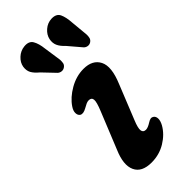

<svg xmlns="http://www.w3.org/2000/svg" viewBox="-238 -762 815 815"><g transform="rotate(-45 170.0 -354.5)"><path d="M218.5 -103.5Q230.5 -103.5 250 -116Q258.5 -121.5 265.8 -123Q273 -124.5 280.5 -119Q288.5 -113 288.8 -99.8Q289 -86.5 279.5 -69Q260 -34.5 221.8 -11.2Q183.5 12 137 12Q78.5 12 60.8 -26.5Q43 -65 71.5 -131L138 -295Q154.5 -335 152.8 -349.5Q151 -364 134.5 -364Q127 -364 119 -360.2Q111 -356.5 100.5 -350.5Q78.5 -338 66 -345.5Q57 -351.5 56.5 -365.2Q56 -379 67 -395Q88.5 -427 129.2 -450.5Q170 -474 213.5 -474Q267.5 -474 287 -435.5Q306.5 -397 275 -322L212.5 -166.5Q198.5 -132.5 200.5 -118Q202.5 -103.5 218.5 -103.5ZM318.5 -647.5 326 -568Q326.5 -557.5 324.2 -548.5Q322 -539.5 313 -533.5Q304.5 -528 295 -529.5Q285.5 -531 279 -537.5L230 -595Q211 -612.5 204 -628.8Q197 -645 201 -665Q205.5 -686.5 224.5 -703Q243.5 -719.5 268 -720.5Q297.5 -721.5 307 -701Q316.5 -680.5 318.5 -647.5ZM159 -650.5 170.5 -572Q171 -561.5 169.5 -552.5Q168 -543.5 159 -537Q150.5 -531 141 -532Q131.5 -533 124.5 -539L72.5 -593.5Q52.5 -610 44.2 -625.2Q36 -640.5 39 -661Q42.5 -682.5 60.8 -699.5Q79 -716.5 103.5 -719Q133 -722 144.2 -702.5Q155.5 -683 159 -650.5Z"/></g></svg>

Font: Fraunces 9pt S100 SemiBold
Style: Italic
Weight: 600
Italic angle: -16°
Version: Version 1.000; ttfautohint (v1.8.3)